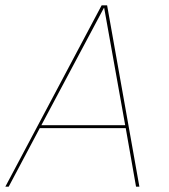

<svg xmlns="http://www.w3.org/2000/svg" viewBox="-39 -697 632 717"><path d="M-19 0H-6.5L109.5 -218.5H430.5L469 0H481.5L361 -677H340.5ZM115.5 -229.5 349 -667.5H350L428.5 -229.5Z"/></svg>

Font: Anybody Thin
Style: Italic
Weight: 100
Italic angle: -10°
Designer: Tyler Finck
Foundry: Etcetera Type Company
Version: Version 1.114;gftools[0.9.25]